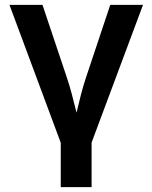

<svg xmlns="http://www.w3.org/2000/svg" viewBox="-20 -566 627 790"><path d="M230 204.1V21.5L19 -545.9H154.8L254.4 -249Q266.6 -212.9 276.1 -176.3Q285.6 -139.6 294.9 -102.5Q303.7 -139.6 313 -176.3Q322.3 -212.9 334.5 -249L433.6 -545.9H568.4L356.9 20.5V204.1Z"/></svg>

Font: Inter SemiBold
Style: Regular
Weight: 600
Designer: Rasmus Andersson
Foundry: rsms
Version: Version 4.001;git-9221beed3